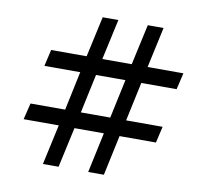

<svg xmlns="http://www.w3.org/2000/svg" viewBox="-83 -862 1030 954"><g transform="rotate(10 431.5 -385.0)"><path d="M237.8 -202.6H60.5L80.6 -285.2H255.4L296.9 -481.4H116.2L135.3 -564.9H314.5L359.4 -769.5H438.5L393.6 -564.9H542L586.9 -769.5H666.5L622.1 -564.9H802.7L783.2 -481.4H605L563 -285.2H747.1L728 -202.6H544.4L501 0H421.9L465.3 -202.6H316.9L272.5 0H193.4ZM376.5 -481.4 334.5 -285.2H482.9L524.9 -481.4Z"/></g></svg>

Font: Pinar-DS3-FD SemiBold
Style: Regular
Weight: 600
Designer: Amin Abedi
Version: Version 3.000